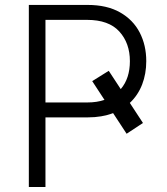

<svg xmlns="http://www.w3.org/2000/svg" viewBox="-20 -747 666 767"><path d="M95.2 0V-727.3H329.9Q407.3 -727.3 459.5 -697.6Q511.7 -668 538 -617.2Q564.3 -566.4 564.3 -502.8Q564.3 -452.4 547.8 -409.4Q531.2 -366.5 498.6 -335.9L551.1 -255.7L485.8 -212.7L431.8 -295.1Q387.1 -278.1 331 -278.1H161.6V0ZM414.4 -464.1 462.4 -391Q498.9 -433.9 498.9 -502.8Q498.9 -574.6 456.7 -621.1Q414.4 -667.6 328.1 -667.6H161.6V-337.7H329.2Q366.8 -337.7 397.4 -348L348.4 -422.9Z"/></svg>

Font: Inter UI Light
Style: Regular
Weight: 300
Designer: Rasmus Andersson
Foundry: rsms
Version: 3.2;8d6f07862